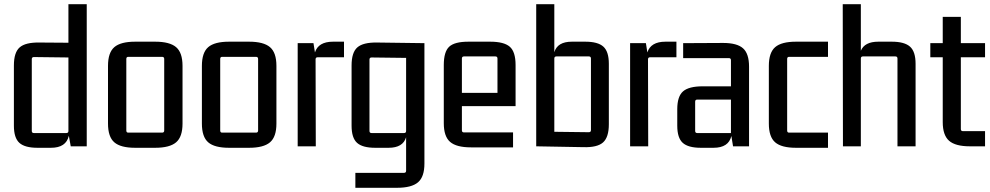

<svg xmlns="http://www.w3.org/2000/svg" viewBox="-20 -695 4703 912"><path d="M305 -675H392V0H316L307 -50Q294 7 222 7H158Q98 7 72 -16.5Q46 -40 46 -98V-384Q46 -446 73.5 -470Q101 -494 167 -493L305 -492ZM305 -73V-422L141 -424Q131 -424 131 -414V-73Q131 -63 141 -63H295Q305 -63 305 -73Z M493 -108V-382Q493 -445 523 -471Q553 -497 622 -497H717Q786 -497 816.5 -471Q847 -445 847 -382V-108Q847 -45 816.5 -19Q786 7 717 7H622Q553 7 523 -19Q493 -45 493 -108ZM750 -425H589Q580 -425 580 -415V-75Q580 -65 589 -65H750Q760 -65 760 -75V-415Q760 -425 750 -425Z M939 -108V-382Q939 -445 969 -471Q999 -497 1068 -497H1163Q1232 -497 1262.5 -471Q1293 -445 1293 -382V-108Q1293 -45 1262.5 -19Q1232 7 1163 7H1068Q999 7 969 -19Q939 -45 939 -108ZM1196 -425H1035Q1026 -425 1026 -415V-75Q1026 -65 1035 -65H1196Q1206 -65 1206 -75V-415Q1206 -425 1196 -425Z M1562 -497H1614V-423H1489Q1479 -423 1479 -413L1480 0H1394V-490H1469L1476 -446Q1492 -497 1562 -497Z M1899 126Q1909 126 1909 116V-43Q1894 7 1826 7H1762Q1702 7 1676 -16.5Q1650 -40 1650 -98V-384Q1650 -446 1677.5 -470Q1705 -494 1771 -493L1996 -490V82Q1996 145 1965.5 171Q1935 197 1866 197H1668V126ZM1909 -73V-420L1745 -422Q1735 -422 1735 -412V-73Q1735 -63 1745 -63H1899Q1909 -63 1909 -73Z M2417 5H2217Q2148 5 2118 -21Q2088 -47 2088 -110V-386Q2088 -449 2113.5 -473Q2139 -497 2205 -497H2308Q2374 -497 2401.5 -473Q2429 -449 2429 -386V-191H2174V-76Q2174 -66 2184 -66H2417ZM2184 -427Q2174 -427 2174 -417V-254H2343V-417Q2343 -427 2333 -427Z M2751 4 2527 0V-675H2613V-447Q2628 -497 2696 -497H2760Q2820 -497 2846 -473.5Q2872 -450 2872 -392V-105Q2872 -43 2844.5 -18.5Q2817 6 2751 4ZM2613 -417V-69L2777 -67Q2787 -67 2787 -77V-417Q2787 -427 2777 -427H2623Q2613 -427 2613 -417Z M3141 -497H3193V-423H3068Q3058 -423 3058 -413L3059 0H2973V-490H3048L3055 -446Q3071 -497 3141 -497Z M3369 7H3309Q3249 7 3223 -16.5Q3197 -40 3197 -98V-176Q3197 -237 3224.5 -261Q3252 -285 3318 -285H3452V-409Q3452 -419 3442 -419H3225V-490L3415 -491Q3481 -491 3509.5 -465.5Q3538 -440 3538 -378V0H3462L3454 -49Q3441 7 3369 7ZM3452 -63V-222H3292Q3282 -222 3282 -212V-73Q3282 -63 3292 -63Z M3913 7H3761Q3692 7 3662 -19Q3632 -45 3632 -108V-382Q3632 -445 3662 -471Q3692 -497 3761 -497H3913V-425H3728Q3719 -425 3719 -415V-75Q3719 -65 3728 -65H3913Z M4152 -497H4216Q4276 -497 4302.5 -473.5Q4329 -450 4329 -392V0H4243V-417Q4243 -427 4233 -427H4079Q4069 -427 4069 -417V0H3984L3983 -675H4069V-454Q4087 -497 4152 -497Z M4659 -490V-423H4544V-82Q4544 -72 4554 -72H4659V0H4587Q4518 0 4488 -26.5Q4458 -53 4458 -115V-423H4399V-490H4458V-615H4544V-490Z"/></svg>

Font: Gemunu Libre Medium
Style: Regular
Weight: 500
Designer: Puspanada Ekanayake, Sola Matas, Pathum Egodawatta, Kosala Senevirathne
Foundry: mooniak
Version: Version 1.100